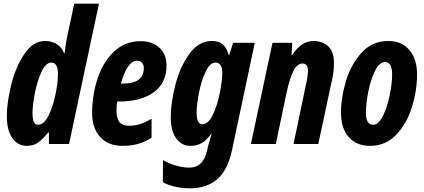

<svg xmlns="http://www.w3.org/2000/svg" viewBox="-20 -780 2297 1040"><path d="M17 -150Q17 -227 41.5 -323.5Q66 -420 113 -489Q160 -558 224 -558Q259 -558 286.5 -541.5Q314 -525 327 -492H330Q337 -551 344 -582L382 -760H516L354 0H245V-62H241Q210 -24 185 -7Q160 10 126 10Q75 10 46 -33Q17 -76 17 -150ZM294 -379Q294 -441 258 -441Q228 -441 204.5 -390.5Q181 -340 168.5 -274Q156 -208 156 -168Q156 -104 185 -104Q218 -104 242.5 -153Q267 -202 280.5 -268Q294 -334 294 -379Z M479 -168Q479 -265 508.5 -354.5Q538 -444 597.5 -500.5Q657 -557 742 -557Q805 -557 843.5 -521.5Q882 -486 882 -425Q882 -330 812.5 -280Q743 -230 624 -230H615Q611 -210 611 -182Q611 -138 627 -118.5Q643 -99 677 -99Q710 -99 737 -107Q764 -115 801 -137V-34Q764 -10 726 0Q688 10 644 10Q567 10 523 -37.5Q479 -85 479 -168ZM638 -327Q704 -327 731.5 -349Q759 -371 759 -411Q759 -429 749 -440Q739 -451 722 -451Q696 -451 673.5 -419Q651 -387 635 -327Z M862 207 863 87Q888 103 929 115.5Q970 128 1005 128Q1081 128 1102 35L1107 12Q1113 -11 1126 -54H1123Q1098 -19 1072 -4.5Q1046 10 1012 10Q963 10 934 -31Q905 -72 905 -144Q905 -224 930.5 -322Q956 -420 1006.5 -489Q1057 -558 1127 -558Q1165 -558 1186.5 -540Q1208 -522 1219 -481H1221L1243 -548H1360L1237 32Q1214 141 1157 190.5Q1100 240 1007 240Q966 240 927.5 231Q889 222 862 207ZM1184 -388Q1184 -413 1174.5 -427Q1165 -441 1147 -441Q1117 -441 1093.5 -391Q1070 -341 1057.5 -276Q1045 -211 1045 -171Q1045 -107 1076 -107Q1108 -107 1132.5 -157.5Q1157 -208 1170.5 -275.5Q1184 -343 1184 -388Z M1456 -548H1563L1559 -481H1562Q1612 -558 1678 -558Q1726 -558 1757.5 -529.5Q1789 -501 1789 -438Q1789 -395 1779 -350L1704 0H1570L1636 -316Q1648 -367 1648 -397Q1648 -436 1619 -436Q1590 -436 1570 -397Q1550 -358 1534 -286L1474 0H1339Z M1827 -171Q1827 -251 1854 -341Q1881 -431 1938.5 -494.5Q1996 -558 2084 -558Q2156 -558 2197.5 -509Q2239 -460 2239 -376Q2239 -290 2211.5 -200.5Q2184 -111 2126.5 -50.5Q2069 10 1985 10Q1910 10 1868.5 -38Q1827 -86 1827 -171ZM2104 -377Q2104 -444 2066 -444Q2035 -444 2011.5 -396.5Q1988 -349 1975 -283.5Q1962 -218 1962 -170Q1962 -104 2001 -104Q2030 -104 2053.5 -150.5Q2077 -197 2090.5 -262Q2104 -327 2104 -377Z"/></svg>

Font: Noto Sans Display Ex Bold Cond
Style: Italic
Weight: 800
Width: 3
Italic angle: -12°
Designer: Monotype Design team
Foundry: Monotype Imaging Inc.
Version: Version 1.000